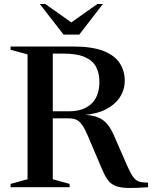

<svg xmlns="http://www.w3.org/2000/svg" viewBox="-20 -938 762 962"><path d="M327 -380.5Q397.5 -380.5 437.8 -418Q478 -455.5 478 -528Q478 -573 460.5 -604.5Q443 -636 403.5 -652.8Q364 -669.5 298.5 -669.5H144L156.5 -705H345.5Q442 -705 498.8 -682.5Q555.5 -660 580.2 -621.2Q605 -582.5 605 -533.5Q605 -489 581 -451.5Q557 -414 510.2 -390Q463.5 -366 393.5 -361.5V-363.5Q440 -362 469.2 -350.5Q498.5 -339 518 -315.5Q537.5 -292 553.5 -253.5L617.5 -107Q634.5 -68.5 648 -50.5Q661.5 -32.5 678.5 -27.8Q695.5 -23 722 -23V0Q661 4.5 622.5 3.8Q584 3 560.2 -6Q536.5 -15 521.8 -34.2Q507 -53.5 493 -86L421 -255.5Q405.5 -292 392 -311.2Q378.5 -330.5 363 -337.8Q347.5 -345 324 -345H154.5L142 -380.5ZM244.5 -705V-40L329 -16.5V0H33V-16.5L118 -40V-665.5L33 -688.5V-705ZM356 -812.5H318.5L468 -918H495.5L377 -764.5H298.5L179.5 -918H207Z"/></svg>

Font: Newsreader 60pt Medium
Style: Regular
Weight: 500
Designer: Hugues Gentile
Foundry: Production Type
Version: Version 1.003